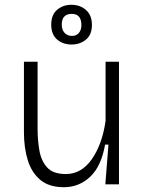

<svg xmlns="http://www.w3.org/2000/svg" viewBox="-20 -770 605 802"><path d="M247 12Q185 12 148.5 -18.5Q112 -49 96 -101Q80 -153 80 -217V-512H137V-232Q137 -185 144.5 -141.5Q152 -98 177 -70.5Q202 -43 255 -43Q320 -43 363.5 -105Q407 -167 421 -265V-512H477V0H420L433 -166H419Q403 -75 356.5 -31.5Q310 12 247 12ZM279 -584Q243 -584 218.5 -605Q194 -626 194 -667Q194 -708 218.5 -729Q243 -750 278 -750Q315 -750 339.5 -728Q364 -706 364 -666Q364 -625 339 -604.5Q314 -584 279 -584ZM281 -620Q299 -620 309.5 -632.5Q320 -645 320 -665Q320 -712 280 -712Q238 -712 238 -667Q238 -646 249.5 -633Q261 -620 281 -620Z"/></svg>

Font: Bricolage Grotesque 10pt ExtraLight
Style: Regular
Weight: 200
Designer: Mathieu Triay
Foundry: Atelier Triay
Version: Version 1.000; ttfautohint (v1.8.4.7-5d5b);gftools[0.9.32]